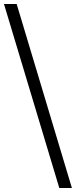

<svg xmlns="http://www.w3.org/2000/svg" viewBox="-20 -828 382 968"><path d="M279 120 0 -808H64L342.5 120Z"/></svg>

Font: Encode Sans Exp Lt
Style: Regular
Weight: 300
Width: 7
Designer: Multiple Designers
Foundry: Impallari Type
Version: Version 3.002; ttfautohint (v1.8.3) -l 8 -r 50 -G 200 -x 14 